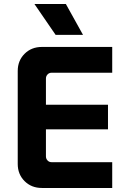

<svg xmlns="http://www.w3.org/2000/svg" viewBox="-20 -933 628 953"><path d="M188 0Q136 0 102 -34Q68 -68 68 -119V-581Q68 -632 102 -666Q136 -700 188 -700H537V-572H236Q224 -572 216 -563.5Q208 -555 208 -543V-157Q208 -145 216 -136.5Q224 -128 236 -128H537V0ZM136 -291V-413H516V-291ZM256 -760 151 -913H307L392 -760Z"/></svg>

Font: SUSE Thin
Style: Bold
Weight: 700
Version: Version 1.000